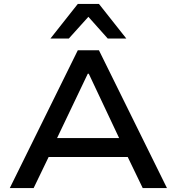

<svg xmlns="http://www.w3.org/2000/svg" viewBox="-20 -962 904 982"><path d="M30 0 378 -705H486L834 0H710L614 -199L670 -159H192L248 -199L152 0ZM429 -585 260 -231 230 -256H632L601 -231L434 -585ZM238 -765 378 -942H486L626 -765H531L432 -876L332 -765Z"/></svg>

Font: Nunito Sans 7pt SemiExpanded SemiBold
Style: Regular
Weight: 600
Width: 6
Designer: Vernon Adams
Foundry: Vernon Adams
Version: Version 3.101;gftools[0.9.27]